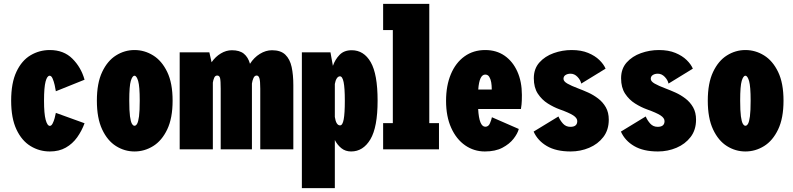

<svg xmlns="http://www.w3.org/2000/svg" viewBox="-20 -770 4090 990"><path d="M237 11Q183 11 137.5 -16.8Q92 -44.5 64.8 -102.5Q37.5 -160.5 37.5 -251Q37.5 -342.5 64.8 -400.2Q92 -458 137.5 -485Q183 -512 237 -512Q308.5 -512 353.2 -467.5Q398 -423 416 -359L268 -299.5Q266 -313 261.8 -331.8Q257.5 -350.5 251.2 -365Q245 -379.5 236 -379.5Q223 -379.5 215 -349.5Q207 -319.5 207 -251Q207 -183.5 215.5 -152.2Q224 -121 237 -121Q245 -121 251.2 -133Q257.5 -145 261.8 -161Q266 -177 268 -188L416 -134.5Q401.5 -95 377.8 -61.8Q354 -28.5 319.2 -8.8Q284.5 11 237 11Z M673.5 11Q622.5 11 578.2 -16.8Q534 -44.5 506.8 -102.5Q479.5 -160.5 479.5 -251Q479.5 -341.5 506.8 -399Q534 -456.5 578.2 -484.2Q622.5 -512 673.5 -512Q725 -512 769.8 -484.2Q814.5 -456.5 842.2 -399Q870 -341.5 870 -251Q870 -160.5 842.2 -102.5Q814.5 -44.5 769.8 -16.8Q725 11 673.5 11ZM673.5 -121.5Q681 -121.5 687 -131.8Q693 -142 696.8 -170Q700.5 -198 700.5 -251Q700.5 -324.5 692.5 -352Q684.5 -379.5 673.5 -379.5Q662.5 -379.5 654.5 -353Q646.5 -326.5 646.5 -251Q646.5 -198.5 650.2 -170.5Q654 -142.5 660.2 -132Q666.5 -121.5 673.5 -121.5Z M906.5 0V-500H1059.5L1071 -449Q1091 -478 1118.8 -494.5Q1146.5 -511 1175.5 -511Q1215.5 -511 1237.5 -493Q1259.5 -475 1269 -441Q1289.5 -473.5 1320 -492.2Q1350.5 -511 1382.5 -511Q1427.5 -511 1451.2 -488Q1475 -465 1483.8 -424.5Q1492.5 -384 1492.5 -330.5V0H1322V-312.5Q1322 -353.5 1317.5 -367Q1313 -380.5 1303.5 -380.5Q1292.5 -380.5 1286.8 -367.2Q1281 -354 1279 -339V0H1118V-312.5Q1118 -353.5 1114.8 -367Q1111.5 -380.5 1100 -380.5Q1089.5 -380.5 1084.5 -369Q1079.5 -357.5 1077.5 -344V0Z M1536.5 200V-500H1684L1696.5 -430.5Q1708 -463.5 1731 -487.2Q1754 -511 1793.5 -511Q1856 -511 1891.5 -449.5Q1927 -388 1927 -251Q1927 -114 1889.8 -51.5Q1852.5 11 1790.5 11Q1761 11 1740.2 -5.8Q1719.5 -22.5 1706.5 -48V200ZM1733 -376.5Q1723.5 -376.5 1716.5 -365.8Q1709.5 -355 1706.5 -337V-167Q1713 -123.5 1733.5 -123.5Q1746.5 -123.5 1752.2 -154.5Q1758 -185.5 1758 -251Q1758 -316.5 1751.8 -346.5Q1745.5 -376.5 1733 -376.5Z M1955.5 0V-135H2005.5V-615H1955.5V-750H2193.5V-135H2243.5V0Z M2480 11Q2424 11 2378.5 -20.5Q2333 -52 2306.5 -110.8Q2280 -169.5 2280 -250Q2280 -328.5 2304.8 -387.5Q2329.5 -446.5 2375 -479.2Q2420.5 -512 2482 -512Q2539.5 -512 2581.8 -482.8Q2624 -453.5 2647.5 -401.2Q2671 -349 2671 -280.5Q2671 -247.5 2669.2 -231.2Q2667.5 -215 2666 -208H2445.5Q2450.5 -116.5 2482.5 -116.5Q2499 -116.5 2506.5 -134.8Q2514 -153 2516.5 -165.5L2655 -105Q2649 -81.5 2628 -54.5Q2607 -27.5 2570.5 -8.2Q2534 11 2480 11ZM2482 -385.5Q2451.5 -385.5 2446 -308.5H2515.5V-314Q2515.5 -329 2512.8 -345.5Q2510 -362 2502.8 -373.8Q2495.5 -385.5 2482 -385.5Z M2922.5 11Q2847.5 11 2800 -16.8Q2752.5 -44.5 2731.5 -91.5L2859.5 -169.5Q2868 -149 2883 -132.5Q2898 -116 2921 -116Q2956.5 -116 2956.5 -145.5Q2956.5 -161.5 2935.8 -175Q2915 -188.5 2866 -206Q2835.5 -217 2804.8 -236.2Q2774 -255.5 2753.2 -287Q2732.5 -318.5 2732.5 -366.5Q2732.5 -415.5 2761.2 -447.8Q2790 -480 2834.8 -496Q2879.5 -512 2927.5 -512Q2977 -512 3012.5 -497.2Q3048 -482.5 3070.5 -460.5Q3093 -438.5 3102.5 -416L2977 -339Q2973.5 -357 2957.8 -373.5Q2942 -390 2922 -390Q2906.5 -390 2896 -383.2Q2885.5 -376.5 2885.5 -363.5Q2885.5 -350.5 2905.5 -339Q2925.5 -327.5 2961.5 -314Q2985.5 -305 3012.8 -292.8Q3040 -280.5 3064.2 -262Q3088.5 -243.5 3103.8 -216.8Q3119 -190 3119 -153Q3119 -100 3091 -63.5Q3063 -27 3018 -8Q2973 11 2922.5 11Z M3372.5 11Q3297.5 11 3250 -16.8Q3202.5 -44.5 3181.5 -91.5L3309.5 -169.5Q3318 -149 3333 -132.5Q3348 -116 3371 -116Q3406.5 -116 3406.5 -145.5Q3406.5 -161.5 3385.8 -175Q3365 -188.5 3316 -206Q3285.5 -217 3254.8 -236.2Q3224 -255.5 3203.2 -287Q3182.5 -318.5 3182.5 -366.5Q3182.5 -415.5 3211.2 -447.8Q3240 -480 3284.8 -496Q3329.5 -512 3377.5 -512Q3427 -512 3462.5 -497.2Q3498 -482.5 3520.5 -460.5Q3543 -438.5 3552.5 -416L3427 -339Q3423.5 -357 3407.8 -373.5Q3392 -390 3372 -390Q3356.5 -390 3346 -383.2Q3335.5 -376.5 3335.5 -363.5Q3335.5 -350.5 3355.5 -339Q3375.5 -327.5 3411.5 -314Q3435.5 -305 3462.8 -292.8Q3490 -280.5 3514.2 -262Q3538.5 -243.5 3553.8 -216.8Q3569 -190 3569 -153Q3569 -100 3541 -63.5Q3513 -27 3468 -8Q3423 11 3372.5 11Z M3823.5 11Q3772.5 11 3728.2 -16.8Q3684 -44.5 3656.8 -102.5Q3629.5 -160.5 3629.5 -251Q3629.5 -341.5 3656.8 -399Q3684 -456.5 3728.2 -484.2Q3772.5 -512 3823.5 -512Q3875 -512 3919.8 -484.2Q3964.5 -456.5 3992.2 -399Q4020 -341.5 4020 -251Q4020 -160.5 3992.2 -102.5Q3964.5 -44.5 3919.8 -16.8Q3875 11 3823.5 11ZM3823.5 -121.5Q3831 -121.5 3837 -131.8Q3843 -142 3846.8 -170Q3850.5 -198 3850.5 -251Q3850.5 -324.5 3842.5 -352Q3834.5 -379.5 3823.5 -379.5Q3812.5 -379.5 3804.5 -353Q3796.5 -326.5 3796.5 -251Q3796.5 -198.5 3800.2 -170.5Q3804 -142.5 3810.2 -132Q3816.5 -121.5 3823.5 -121.5Z"/></svg>

Font: Trispace Condensed ExtraBold
Style: Regular
Weight: 800
Width: 3
Designer: Tyler Finck
Foundry: Etcetera Type Company
Version: Version 1.210; ttfautohint (v1.8.3)